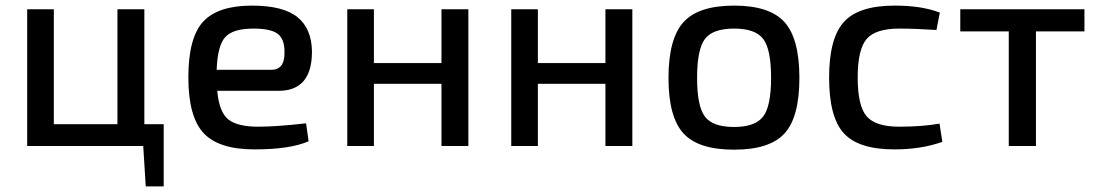

<svg xmlns="http://www.w3.org/2000/svg" viewBox="-20 -521 3914 685"><path d="M564 144H500L491 0H77V-488H172V-78H399V-488H495V-78H564Z M974 -197H755Q762 -121 794.5 -95Q827 -69 901 -69Q966 -69 1072 -81L1081 -17Q1015 12 888 12Q760 12 706 -46.5Q652 -105 652 -245Q652 -387 705 -444Q758 -501 879 -501Q990 -501 1041 -460Q1092 -419 1093 -337Q1093 -197 974 -197ZM753 -272H948Q997 -272 995 -337Q995 -382 970.5 -400.5Q946 -419 884 -419Q811 -419 783.5 -388.5Q756 -358 753 -272Z M1651 -488V0H1555V-222H1314V0H1219V-488H1314V-296H1555V-488Z M2236 -488V0H2140V-222H1899V0H1804V-488H1899V-296H2140V-488Z M2599 13Q2471 13 2418 -45.5Q2365 -104 2365 -243Q2365 -383 2418.5 -442Q2472 -501 2599 -501Q2726 -501 2779 -442Q2832 -383 2832 -243Q2832 -103 2779 -45Q2726 13 2599 13ZM2467 -243Q2467 -142 2495 -105Q2523 -68 2599 -68Q2674 -68 2702.5 -105Q2731 -142 2731 -243Q2731 -345 2703 -382Q2675 -419 2599 -419Q2523 -419 2495 -382Q2467 -345 2467 -243Z M3332 -80 3342 -15Q3267 12 3171 12Q3043 12 2990.5 -45.5Q2938 -103 2938 -244Q2938 -385 2991 -443Q3044 -501 3172 -501Q3269 -501 3333 -476L3321 -414Q3246 -419 3188 -419Q3104 -419 3072 -382Q3040 -345 3040 -244Q3040 -143 3072 -106Q3104 -69 3188 -69Q3270 -69 3332 -80Z M3849 -409H3676V0H3579V-409H3406V-488H3849Z"/></svg>

Font: Exo 2.0 Medium
Style: Regular
Weight: 500
Designer: Natanael Gama
Version: Version 1.001;PS 001.001;hotconv 1.0.70;makeotf.lib2.5.58329